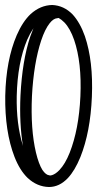

<svg xmlns="http://www.w3.org/2000/svg" viewBox="-20 -752 437 769"><path d="M189 -732Q236 -730 271 -694Q301 -661 320 -607Q354 -507 348 -364Q342 -223 302 -123Q280 -69 252 -39Q218 -3 176 -3Q129 -4 91 -39Q59 -70 38 -124Q-1 -225 1 -368Q4 -511 47 -611Q71 -666 103 -696Q142 -731 189 -732ZM215 -680Q211 -679 209 -679Q194 -678 179 -659Q160 -635 145 -590Q115 -499 108 -367Q102 -234 124 -141Q135 -95 150 -71Q164 -51 177 -50Q180 -49 181 -49Q183 -49 184 -50Q186 -50 187 -50Q203 -55 218 -71Q241 -95 259 -140Q296 -234 302 -366Q308 -501 277 -592Q261 -638 238 -662Q226 -674 215 -680ZM114 -639Q100 -618 89 -593Q50 -501 47 -367Q45 -256 71 -171Q71 -169 72 -167Q57 -257 62 -369Q69 -509 101 -605Q108 -624 114 -639Z"/></svg>

Font: Santa Chrismast Display
Style: Regular
Weight: 400
Designer: MUHAMMAD YONI
Version: Version 001.000